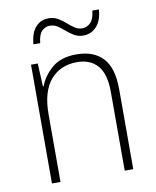

<svg xmlns="http://www.w3.org/2000/svg" viewBox="-81 -779 685 842"><g transform="rotate(-10 261.0 -358.0)"><path d="M285 -539Q362 -539 403 -495Q444 -451 444 -356V0H406V-351Q406 -431 373.5 -468Q341 -505 282 -505Q208 -505 164 -454Q120 -403 120 -300V0H82V-529H112L117 -426H120Q136 -470 176 -504.5Q216 -539 285 -539ZM108 -615Q112 -665 134.5 -690.5Q157 -716 193 -716Q216 -716 234 -705.5Q252 -695 267 -681.5Q282 -668 297.5 -657.5Q313 -647 331 -647Q352 -647 368 -662.5Q384 -678 388 -716H417Q414 -667 390 -641Q366 -615 331 -615Q308 -615 290 -625.5Q272 -636 257 -649.5Q242 -663 226.5 -673Q211 -683 192 -683Q173 -683 157.5 -668.5Q142 -654 138 -615Z"/></g></svg>

Font: Noto Sans Armenian SemiCondensed ExtraLight
Style: Regular
Weight: 200
Width: 4
Designer: Monotype Design Team
Foundry: Monotype Imaging Inc.
Version: Version 2.008; ttfautohint (v1.8.4.7-5d5b)